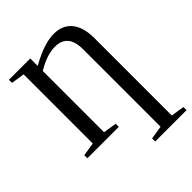

<svg xmlns="http://www.w3.org/2000/svg" viewBox="-242 -790 1133 1133"><g transform="rotate(-45 325.0 -223.5)"><path d="M381.8 212.9V187L465.8 173.8V-473.6Q465.8 -601.1 358.4 -601.1Q291 -601.1 207 -550.3V-39.1L291 -25.9V0H28.8V-25.9L112.8 -39.1V-616.2L28.8 -628.9V-654.8H207V-592.8Q274.4 -629.9 321.8 -644.8Q369.1 -659.7 407.7 -659.7Q480.5 -659.7 520 -611.3Q559.6 -563 559.6 -472.2V173.8L643.6 187V212.9Z"/></g></svg>

Font: Tinos
Style: Regular
Weight: 400
Designer: Steve Matteson
Foundry: Monotype Imaging Inc.
Version: Version 1.23